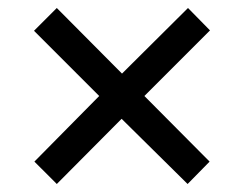

<svg xmlns="http://www.w3.org/2000/svg" viewBox="-20 -569 612 480"><path d="M65 -492 228 -329 66 -165 122 -109 284 -272 449 -109 504 -165 341 -329 505 -493 450 -549 285 -385 122 -549Z"/></svg>

Font: Noto Serif Oriya Medium
Style: Regular
Weight: 500
Designer: David Williams
Foundry: Google LLC, David Williams
Version: Version 1.051